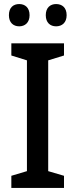

<svg xmlns="http://www.w3.org/2000/svg" viewBox="-20 -928 372 948"><path d="M24 -853C24 -816 46 -798 75 -798C103 -798 126 -816 126 -853C126 -891 103 -908 75 -908C46 -908 24 -891 24 -853ZM206 -853C206 -816 228 -798 257 -798C286 -798 309 -816 309 -853C309 -891 286 -908 257 -908C229 -908 206 -891 206 -853ZM296 0V-60L218 -83V-630L296 -654V-714H36V-654L113 -630V-83L36 -60V0Z"/></svg>

Font: Noto Sans Arabic SemCond Med
Style: Regular
Weight: 500
Width: 4
Designer: Monotype Design Team, Nadine Chahine, Nizar Qandah and Khaled Hosny
Foundry: Monotype Imaging Inc.
Version: Version 2.012